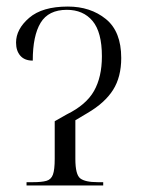

<svg xmlns="http://www.w3.org/2000/svg" viewBox="-20 -566 431 586"><path d="M61 0V-10H81Q107 -10 121.5 -14Q136 -18 141.5 -33Q147 -48 147 -81V-196L184 -217Q243 -246 267 -288.5Q291 -331 291 -394Q291 -468 262.5 -502Q234 -536 184 -536Q128 -536 104 -496.5Q80 -457 80 -381Q55 -381 42 -396Q29 -411 29 -436Q29 -477 69 -511.5Q109 -546 187 -546Q256 -546 303 -508Q350 -470 350 -389Q350 -331 325 -291.5Q300 -252 247 -221L210 -199V-81Q210 -33 225 -21.5Q240 -10 278 -10H295V0Z"/></svg>

Font: Noto Serif Display SemiCondensed Light
Style: Regular
Weight: 300
Width: 4
Designer: Monotype Design Team
Foundry: Monotype Imaging Inc.
Version: Version 2.009